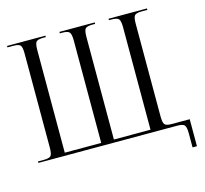

<svg xmlns="http://www.w3.org/2000/svg" viewBox="-120 -855 1218 1140"><g transform="rotate(-15 489.0 -285.5)"><path d="M18 0V-9H54Q89 -9 98 -21Q107 -33 107 -71V-648Q107 -686 98 -698Q89 -710 54 -710H18V-719H254V-710H238Q203 -710 194 -698Q185 -686 185 -648V-18H409V-71V-648Q409 -685 399.5 -697.5Q390 -710 356 -710H340V-719H557V-710H540Q505 -710 496 -698Q487 -686 487 -648V-71V-18H712V-648Q712 -686 702.5 -698Q693 -710 658 -710H642V-719H878V-710H843Q808 -710 799 -698Q790 -686 790 -648V-80Q790 -42 799 -30Q808 -18 843 -18H953V148H926V62Q926 24 916.5 12Q907 0 872 0Z"/></g></svg>

Font: FoglihtenNo06
Style: Regular
Weight: 500
Designer: gluk (gluksza@wp.pl)
Foundry: gluk (gluksza@wp.pl)
Version: Version 0.76